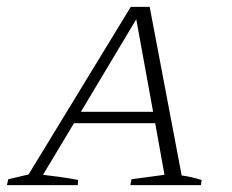

<svg xmlns="http://www.w3.org/2000/svg" viewBox="-46 -538 674 558"><path d="M482 -28Q498 -26 512.5 -22.5Q527 -19 540 -15L538 0H333L336 -17L432 -30L405 -180H169L79 -30Q105 -27 130 -23.5Q155 -20 181 -15L180 0H-26L-22 -17L37 -31L334 -518H389ZM189 -213H399L350 -482Z"/></svg>

Font: Piazzolla SC ExtraLight
Style: Italic
Weight: 200
Italic angle: -11.3°
Designer: Juan Pablo del Peral
Foundry: Huerta Tipografica
Version: Version 1.330